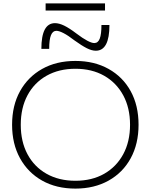

<svg xmlns="http://www.w3.org/2000/svg" viewBox="-20 -1098 885 1128"><path d="M423 10Q311 10 227.5 -37Q144 -84 97.5 -168.5Q51 -253 51 -365Q51 -478 97.5 -562Q144 -646 227.5 -693Q311 -740 423 -740Q534 -740 618 -693Q702 -646 748 -562Q794 -478 794 -365Q794 -253 748 -168.5Q702 -84 618 -37Q534 10 423 10ZM423 -36Q520 -36 592 -77Q664 -118 704 -192Q744 -266 744 -365Q744 -464 704 -538Q664 -612 592 -653Q520 -694 423 -694Q326 -694 253.5 -653Q181 -612 141.5 -538Q102 -464 102 -365Q102 -266 141.5 -192Q181 -118 253.5 -77Q326 -36 423 -36ZM543 -800Q519 -800 489.5 -815Q460 -830 417 -861Q381 -889 354 -903Q327 -917 311 -917Q290 -917 279.5 -891.5Q269 -866 269 -811H223Q223 -962 303 -962Q327 -962 357 -947.5Q387 -933 429 -901Q466 -873 492.5 -859Q519 -845 534 -845Q556 -845 566 -871Q576 -897 576 -951H623Q623 -800 543 -800ZM248 -1036V-1078H597V-1036Z"/></svg>

Font: M PLUS 2 Light
Style: Regular
Weight: 300
Designer: Coji Morishita
Foundry: UNDERFOREST DESIGN
Version: Version 1.001